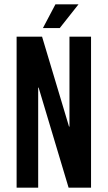

<svg xmlns="http://www.w3.org/2000/svg" viewBox="-20 -870 499 890"><path d="M257 -740H179L237 -850H344ZM402 0H298L159 -464H157V0H57V-700H175L300 -283H302V-700H402Z"/></svg>

Font: Bebas Kai
Style: Regular
Weight: 400
Designer: Ryoichi Tsunekawa
Foundry: Dharma Type
Version: Version 1.001;PS 001.001;hotconv 1.0.70;makeotf.lib2.5.58329